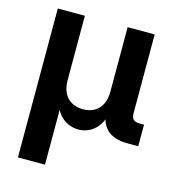

<svg xmlns="http://www.w3.org/2000/svg" viewBox="-111 -638 843 934"><g transform="rotate(15 310.5 -171.0)"><path d="M64.9 204.1V-545.9H201.2V-221.7Q201.2 -182.1 215.3 -155.8Q229.5 -129.4 254.2 -116.7Q278.8 -104 309.6 -104Q340.8 -104 364.7 -116.9Q388.7 -129.9 402.6 -156Q416.5 -182.1 416.5 -221.7V-545.9H552.7V-149.4Q552.7 -127.4 562.7 -117.9Q572.8 -108.4 595.7 -108.4H616.2V0H561.5Q491.2 0 456.5 -35.2Q421.9 -70.3 421.9 -136.7V-186H445.3Q445.3 -131.8 432.9 -96.2Q420.4 -60.5 400.1 -40Q379.9 -19.5 356.9 -11.2Q334 -2.9 313 -2.9Q291.5 -2.9 268.1 -11.2Q244.6 -19.5 224.1 -40Q203.6 -60.5 190.9 -96.2Q178.2 -131.8 178.2 -186H201.2V204.1Z"/></g></svg>

Font: Inter Cardless
Style: Bold
Weight: 700
Designer: Rasmus Andersson
Foundry: rsms
Version: Version 4.001;git-9221beed3